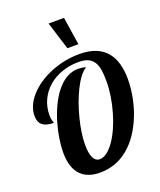

<svg xmlns="http://www.w3.org/2000/svg" viewBox="-178 -1109 1020 1224"><g transform="rotate(-20 332.5 -497.0)"><path d="M301.8 -1000H406.7L435.5 -811H360.8ZM158.2 -39.6Q107.9 -89.8 107.9 -194.8Q107.9 -236.3 115.7 -287.1Q123.5 -337.9 138.2 -388.7Q153.8 -442.9 177 -492.2Q200.2 -541.5 229 -578.6Q295.9 -664.1 378.9 -664.1Q394 -664.1 406 -662.4Q418 -660.6 431.2 -655.8Q387.7 -630.4 345.2 -545.4Q306.2 -466.8 281.2 -368.2Q255.9 -269 255.9 -190.9Q255.9 -138.2 269.5 -107.9Q284.2 -75.2 314 -75.2Q338.4 -75.2 363.5 -94.2Q388.7 -113.3 413.1 -147.9Q436.5 -181.6 456.5 -226.3Q476.6 -271 491.2 -321.8Q522.9 -431.2 522.9 -528.8Q522.9 -575.7 517.6 -607.4Q512.2 -639.2 498.5 -660.2Q483.9 -682.6 459 -693.4Q434.1 -704.1 395 -704.1Q337.9 -704.1 285.6 -686.3Q233.4 -668.5 193.8 -635.3Q152.8 -600.6 129.9 -552.7Q106.9 -504.9 106.9 -446.8Q106.9 -424.8 112.3 -408.7Q113.8 -402.3 115.7 -399.4Q117.2 -396 117.2 -393.1Q67.4 -393.1 41.7 -412.8Q16.1 -432.6 16.1 -477.1Q16.1 -545.9 73.7 -610.4Q130.4 -672.9 220.7 -710.4Q315.9 -750 418.9 -750Q543.9 -750 603 -678.2Q655.8 -613.8 655.8 -494.1Q655.8 -443.8 646.5 -388.2Q637.2 -332.5 618.7 -278.8Q598.1 -220.2 568.1 -169.4Q538.1 -118.7 499 -81.1Q408.7 5.9 287.1 5.9Q203.6 5.9 158.2 -39.6Z"/></g></svg>

Font: Pattaya
Style: Regular
Weight: 400
Designer: Pablo Impallari / Thai characters Designed by Thanarat Vachiruckul and Suppakit Chalermlarp
Foundry: Pablo Impallari
Version: Version 2.000